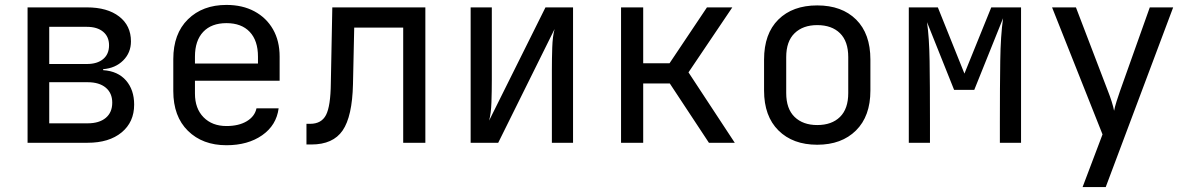

<svg xmlns="http://www.w3.org/2000/svg" viewBox="-20 -580 4840 780"><path d="M92 0V-550H333Q416 -550 464 -513Q512 -476 512 -412Q512 -366 480.5 -334.5Q449 -303 399 -299V-295Q459 -291 492 -253Q525 -215 525 -155Q525 -84 474 -42Q423 0 336 0ZM180 -320H333Q375 -320 399 -340Q423 -360 423 -396Q423 -431 399 -451Q375 -471 333 -471H180ZM180 -79H336Q383 -79 409.5 -101Q436 -123 436 -163Q436 -202 409.5 -224Q383 -246 336 -246H180Z M900 10Q803 10 743.5 -48.5Q684 -107 684 -210V-340Q684 -443 743.5 -501.5Q803 -560 900 -560Q965 -560 1013.5 -534Q1062 -508 1089 -461Q1116 -414 1116 -350V-252H772V-200Q772 -139 807 -103.5Q842 -68 900 -68Q950 -68 982.5 -87.5Q1015 -107 1022 -140H1112Q1103 -71 1045 -30.5Q987 10 900 10ZM772 -322H1028V-350Q1028 -415 994.5 -450.5Q961 -486 900 -486Q839 -486 805.5 -450.5Q772 -415 772 -350Z M1225 7V-77H1240Q1286 -77 1304.5 -113Q1323 -149 1324 -242L1330 -550H1708V0H1618V-468H1419L1414 -238Q1411 -107 1372 -50Q1333 7 1245 7Z M1892 0V-550H1978V-254Q1978 -211 1976.5 -165Q1975 -119 1967 -90L2196 -550H2308V0H2222V-297Q2222 -341 2223.5 -387Q2225 -433 2233 -462L2004 0Z M2503 0V-550H2593V-323H2700L2852 -550H2955L2777 -286L2965 0H2860L2701 -241H2593V0Z M3300 8Q3201 8 3142.5 -50Q3084 -108 3084 -212V-338Q3084 -443 3142 -500.5Q3200 -558 3300 -558Q3400 -558 3458 -500.5Q3516 -443 3516 -338V-212Q3516 -108 3457.5 -50Q3399 8 3300 8ZM3300 -72Q3359 -72 3392.5 -105Q3426 -138 3426 -202V-348Q3426 -412 3392.5 -445Q3359 -478 3300 -478Q3242 -478 3208 -445Q3174 -412 3174 -348V-202Q3174 -138 3208 -105Q3242 -72 3300 -72Z M3672 0V-550H3790L3898 -281L4007 -550H4128V0H4042V-85Q4042 -228 4043.5 -332Q4045 -436 4055 -506L3938 -215H3856L3746 -490Q3755 -428 3756.5 -332Q3758 -236 3758 -85V0Z M4378 180 4459 -34 4254 -550H4351L4481 -210Q4489 -190 4496 -168Q4503 -146 4506 -130Q4509 -146 4516 -168Q4523 -190 4530 -210L4651 -550H4746L4472 180Z"/></svg>

Font: JetBrainsMonoNL NFM
Style: Regular
Weight: 400
Monospace: yes
Designer: Philipp Nurullin, Konstantin Bulenkov
Foundry: JetBrains
Version: Version 2.304; ttfautohint (v1.8.4.7-5d5b);Nerd Fonts 3.3.0